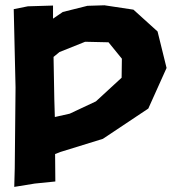

<svg xmlns="http://www.w3.org/2000/svg" viewBox="-20 -692 662 730"><path d="M32.2 -657.2 39.1 -359.4 36.1 -52.7 34.2 18.6 112.3 5.9 190.4 -2 189.5 -106.4 210 -114.3 371.1 -164.1 543.9 -279.3 613.3 -433.6 579.1 -572.3 487.3 -655.3 377 -671.9 312.5 -669.9 218.8 -646.5 181.6 -621.1V-670.9L85.9 -668ZM186.5 -314.5 183.6 -475.6 206.1 -494.1 303.7 -533.2 392.6 -531.2 443.4 -468.8 442.4 -396.5 344.7 -306.6 245.1 -259.8 188.5 -247.1Z"/></svg>

Font: MaokenAssortedSans-TC
Style: Regular
Weight: 500
Version: Version 0.83